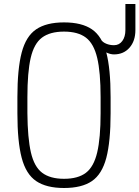

<svg xmlns="http://www.w3.org/2000/svg" viewBox="-20 -926 697 960"><path d="M300 14Q212 14 161 -20.5Q110 -55 88.5 -136.5Q67 -218 67 -360V-440Q67 -582 88.5 -663.5Q110 -745 161 -779.5Q212 -814 300 -814Q389 -814 439.5 -779.5Q490 -745 511.5 -663.5Q533 -582 533 -440V-360Q533 -218 511.5 -136.5Q490 -55 439.5 -20.5Q389 14 300 14ZM300 -32Q370 -32 409.5 -62Q449 -92 466 -164Q483 -236 483 -360V-440Q483 -565 466 -636.5Q449 -708 409.5 -738Q370 -768 300 -768Q230 -768 190 -738Q150 -708 133.5 -636.5Q117 -565 117 -440V-360Q118 -236 134.5 -164Q151 -92 191 -62Q231 -32 300 -32ZM550 -654Q534 -654 516.5 -661.5Q499 -669 485 -682V-728Q493 -715 511 -707.5Q529 -700 550 -700Q576 -700 591.5 -721Q607 -742 607 -776V-906H657V-776Q657 -721 627.5 -687.5Q598 -654 550 -654Z"/></svg>

Font: Victor Mono Thin
Style: Regular
Weight: 100
Monospace: yes
Designer: Rune Bjørnerås
Version: Version 1.561;gftools[0.9.30]